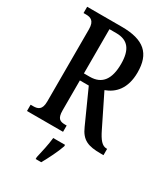

<svg xmlns="http://www.w3.org/2000/svg" viewBox="-224 -816 998 1139"><g transform="rotate(30 275.0 -246.5)"><path d="M26 0H273V-43H263C228 -43 207 -51 207 -109V-314H268L369 -90C401 -16 445 0 531 0H550V-43H546C515 -43 493 -71 467 -124L362 -337C426 -360 480 -414 480 -526C480 -655 416 -714 263 -714H26V-671H43C74 -671 102 -662 102 -604V-109C102 -51 75 -43 43 -43H26ZM247 -362H207V-665H254C335 -665 370 -617 370 -521C370 -418 332 -362 247 -362ZM213 208V221H251C275 179 308 113 322 71V61H241C236 109 223 164 213 208Z"/></g></svg>

Font: Noto Serif Georgian ExtraCondensed Medium
Style: Regular
Weight: 500
Width: 2
Designer: Monotype Design Team, Akaki Razmadze
Foundry: Google LLC
Version: Version 2.003